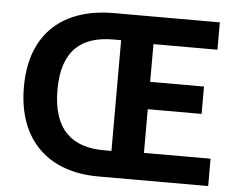

<svg xmlns="http://www.w3.org/2000/svg" viewBox="-52 -804 1085 867"><g transform="rotate(5 490.5 -370.5)"><path d="M422 0H922V-124H620V-322H864V-446H620V-617H910V-741H430C207 -741 54 -623 54 -374C54 -124 207 0 422 0ZM438 -120C296 -120 206 -192 206 -374C206 -555 296 -622 438 -622H473V-120Z"/></g></svg>

Font: Noto Sans Mono CJK TC
Style: Bold
Weight: 700
Designer: Ryoko NISHIZUKA 西塚涼子 (kana, bopomofo & ideographs); Paul D. Hunt (Latin, Greek & Cyrillic); Sandoll Communications 산돌커뮤니
Foundry: Adobe
Version: Version 2.004;hotconv 1.0.118;makeotfexe 2.5.65603